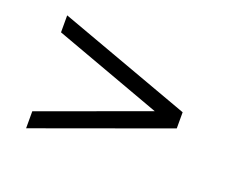

<svg xmlns="http://www.w3.org/2000/svg" viewBox="-68 -501 623 529"><g transform="rotate(20 244.0 -236.5)"><path d="M365.7 -236.3 48.8 -352.1V-401.9L439 -259.8V-212.4L48.8 -70.8V-120.6Z"/></g></svg>

Font: Libertinage
Style: b
Weight: 400
Designer: OSP
Foundry: OSP
Version: Version 1.0; 2008; OFL relea